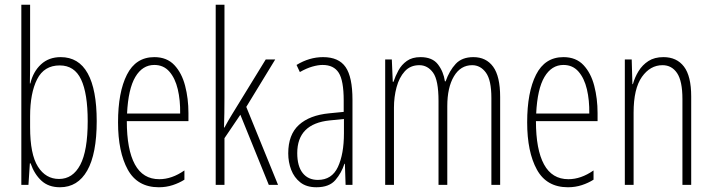

<svg xmlns="http://www.w3.org/2000/svg" viewBox="-20 -780 3004 810"><path d="M107 -494Q107 -477 106.5 -459.5Q106 -442 106 -428H108Q120 -478 153 -508.5Q186 -539 236 -539Q312 -539 350 -470.5Q388 -402 388 -269Q388 -131 348 -60.5Q308 10 233 10Q185 10 155 -17.5Q125 -45 109 -91H106L100 0H70V-760H107ZM232 -504Q166 -504 136.5 -445.5Q107 -387 107 -290V-243Q107 -129 140 -77Q173 -25 229 -25Q287 -25 318.5 -84.5Q350 -144 350 -269Q350 -386 322 -445Q294 -504 232 -504Z M631 -539Q684 -539 715.5 -505.5Q747 -472 761 -418Q775 -364 775 -303V-269H515Q515 -149 549 -86.5Q583 -24 652 -24Q705 -24 758 -61V-22Q736 -8 708.5 1Q681 10 650 10Q560 10 519 -64.5Q478 -139 478 -264Q478 -391 515.5 -465Q553 -539 631 -539ZM631 -506Q581 -506 551 -455.5Q521 -405 516 -301H740Q741 -357 730 -403.5Q719 -450 694.5 -478Q670 -506 631 -506Z M927 -365Q927 -332 926.5 -303Q926 -274 925 -242H927Q936 -258 942.5 -270Q949 -282 958 -296L1101 -529H1141L1019 -329L1153 0H1114L994 -296L927 -197V0H890V-760H927Z M1343 -539Q1409 -539 1438 -497Q1467 -455 1467 -359V0H1438L1435 -89H1433Q1421 -51 1395 -20.5Q1369 10 1315 10Q1273 10 1247 -10.5Q1221 -31 1208.5 -63.5Q1196 -96 1196 -133Q1196 -212 1241 -253Q1286 -294 1369 -302L1430 -308V-356Q1430 -440 1409 -473Q1388 -506 1341 -506Q1322 -506 1297.5 -499Q1273 -492 1245 -476L1231 -506Q1285 -539 1343 -539ZM1371 -272Q1234 -258 1234 -134Q1234 -79 1257 -50Q1280 -21 1321 -21Q1380 -21 1405.5 -75.5Q1431 -130 1431 -218V-278Z M1977 -539Q2031 -539 2060.5 -498.5Q2090 -458 2090 -371V0H2053V-367Q2053 -442 2030 -473.5Q2007 -505 1972 -505Q1923 -505 1895 -458Q1867 -411 1867 -332V0H1830V-354Q1830 -442 1807 -473.5Q1784 -505 1749 -505Q1711 -505 1687.5 -479Q1664 -453 1653 -412Q1642 -371 1642 -326V0H1605V-529H1633L1637 -435H1640Q1648 -459 1661 -483Q1674 -507 1696.5 -523Q1719 -539 1754 -539Q1804 -539 1827.5 -508.5Q1851 -478 1857 -437H1860Q1876 -482 1902.5 -510.5Q1929 -539 1977 -539Z M2357 -539Q2410 -539 2441.5 -505.5Q2473 -472 2487 -418Q2501 -364 2501 -303V-269H2241Q2241 -149 2275 -86.5Q2309 -24 2378 -24Q2431 -24 2484 -61V-22Q2462 -8 2434.5 1Q2407 10 2376 10Q2286 10 2245 -64.5Q2204 -139 2204 -264Q2204 -391 2241.5 -465Q2279 -539 2357 -539ZM2357 -506Q2307 -506 2277 -455.5Q2247 -405 2242 -301H2466Q2467 -357 2456 -403.5Q2445 -450 2420.5 -478Q2396 -506 2357 -506Z M2779 -539Q2835 -539 2865.5 -499Q2896 -459 2896 -373V0H2859V-362Q2859 -438 2836.5 -471.5Q2814 -505 2775 -505Q2723 -505 2688 -455.5Q2653 -406 2653 -305V0H2616V-529H2645L2648 -425H2650Q2658 -454 2674 -480Q2690 -506 2715.5 -522.5Q2741 -539 2779 -539Z"/></svg>

Font: Noto Sans Arabic UI XCn XLt
Style: Regular
Weight: 200
Width: 2
Designer: Monotype Design Team, Nadine Chahine and Nizar Qandah
Foundry: Monotype Imaging Inc.
Version: Version 2.010; ttfautohint (v1.8.4.7-5d5b)